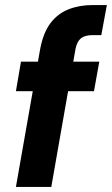

<svg xmlns="http://www.w3.org/2000/svg" viewBox="-20 -740 443 760"><path d="M43 0 139 -546Q151 -610 179.5 -648Q208 -686 251 -703Q294 -720 347 -720H403L381 -601H347Q316 -601 300.5 -588.5Q285 -576 279 -547L183 0ZM43 -379 63 -496H373L352 -379Z"/></svg>

Font: DM Sans 24pt ExtraBold
Style: Italic
Weight: 800
Italic angle: -10°
Designer: Colophon Foundry, Jonny Pinhorn
Foundry: Colophon Foundry
Version: Version 4.004;gftools[0.9.30]